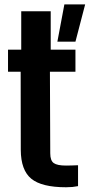

<svg xmlns="http://www.w3.org/2000/svg" viewBox="-20 -820 410 850"><path d="M272.5 9Q164.5 9 118.5 -28.8Q72.5 -66.5 72 -156L71.5 -502.5H15.5V-600H74V-770H204.5V-600H314V-502.5H201L202.5 -141Q202.5 -109 218 -98Q233.5 -87 272.5 -87Q286.5 -87 298.5 -87.5Q310.5 -88 325.5 -88.5V4Q313.5 6.5 300.5 7.8Q287.5 9 272.5 9ZM234 -635.5 265 -800.5H357L314 -635.5Z"/></svg>

Font: Big Shoulders
Style: Bold
Weight: 700
Designer: Patric King
Foundry: XO Type Co
Version: Version 2.002